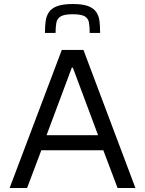

<svg xmlns="http://www.w3.org/2000/svg" viewBox="-20 -937 724 957"><path d="M28 0 288 -688H396L655 0H566L495 -188H186L115 0ZM212 -263H469L343 -600H338ZM343 -917Q392 -917 419.5 -906.5Q447 -896 460 -876.5Q473 -857 476 -831Q479 -805 479 -773H427Q427 -803 423.5 -824Q420 -845 402.5 -855.5Q385 -866 343 -866Q301 -866 283 -855.5Q265 -845 261 -824Q257 -803 257 -773H204Q204 -805 207.5 -831Q211 -857 224 -876.5Q237 -896 265.5 -906.5Q294 -917 343 -917Z"/></svg>

Font: Saira Thin
Style: Regular
Weight: 400
Version: Version 1.101